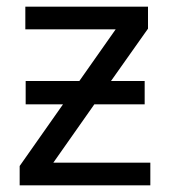

<svg xmlns="http://www.w3.org/2000/svg" viewBox="-20 -556 510 576"><path d="M424 -536V-470L313 -313H414V-243H263L140 -68H431V0H39V-58L169 -243H57V-313H218L327 -468H56V-536Z"/></svg>

Font: Noto Sans Ambassadori
Style: Regular
Weight: 400
Designer: Monotype Design Team
Foundry: Monotype Imaging Inc.
Version: Version 2.013